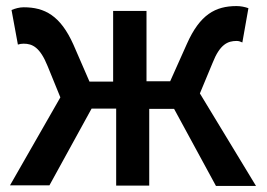

<svg xmlns="http://www.w3.org/2000/svg" viewBox="-20 -581 881 633"><path d="M13 30H143L282 -223H363V31H472V-222H554L692 32H824L639 -273L681 -374C705 -435 731 -446 760 -446C768 -446 772 -444 779 -441L799 -554C788 -558 774 -561 760 -561C690 -561 639 -533 596 -436L541 -313H463V-545H353V-312H275L222 -434C179 -530 127 -557 58 -557C44 -557 30 -553 18 -548L39 -434C46 -436 50 -437 58 -437C87 -437 112 -425 137 -363L179 -260Z"/></svg>

Font: GenEiGothic-pro-SemiBold
Style: Regular
Weight: 500
Designer: Ryoko NISHIZUKA (kana & ideographs); Paul D. Hunt (Latin, Greek & Cyrillic); Wenlong ZHANG (bopomofo); Sandoll Communica
Foundry: Adobe Systems Incorporated; o_tamon
Version: Version 1.000.140830